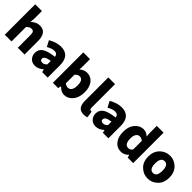

<svg xmlns="http://www.w3.org/2000/svg" viewBox="292 -2176 3565 3565"><g transform="rotate(45 2075.0 -393.0)"><path d="M72.3 0V-798.8H249V-607.4L241.2 -505.9Q324.2 -583 415 -583Q591.8 -583 591.8 -351.6V0H414.1V-330.1Q414.1 -386.7 398.4 -408.7Q382.8 -430.7 347.7 -430.7Q319.3 -430.7 298.8 -418.9Q278.3 -407.2 249 -379.9V0Z M873 13.7Q795.9 13.7 750 -36.1Q704.1 -85.9 704.1 -159.2Q704.1 -250 779.3 -299.8Q854.5 -349.6 1020.5 -368.2Q1014.6 -441.4 934.6 -441.4Q874 -441.4 785.2 -390.6L723.6 -507.8Q849.6 -583 967.8 -583Q1198.2 -583 1198.2 -323.2V0H1053.7L1040 -56.6H1036.1Q958 13.7 873 13.7ZM934.6 -124Q978.5 -124 1020.5 -168.9V-259.8Q873 -240.2 873 -172.9Q873 -124 934.6 -124Z M1638.7 13.7Q1558.6 13.7 1491.2 -60.5H1487.3L1473.6 0H1335V-798.8H1511.7V-607.4L1507.8 -522.5Q1574.2 -583 1654.3 -583Q1755.9 -583 1816.9 -504.4Q1877.9 -425.8 1877.9 -294.9Q1877.9 -153.3 1807.1 -69.8Q1736.3 13.7 1638.7 13.7ZM1596.7 -131.8Q1640.6 -131.8 1667.5 -170.9Q1694.3 -210 1694.3 -291Q1694.3 -438.5 1602.5 -438.5Q1557.6 -438.5 1511.7 -389.6V-165Q1548.8 -131.8 1596.7 -131.8Z M2154.3 13.7Q2067.4 13.7 2029.8 -37.6Q1992.2 -88.9 1992.2 -184.6V-798.8H2168.9V-177.7Q2168.9 -152.3 2178.7 -141.1Q2188.5 -129.9 2201.2 -129.9Q2210.9 -129.9 2220.7 -131.8L2242.2 -1Q2207 13.7 2154.3 13.7Z M2466.8 13.7Q2389.6 13.7 2343.8 -36.1Q2297.9 -85.9 2297.9 -159.2Q2297.9 -250 2373 -299.8Q2448.2 -349.6 2614.3 -368.2Q2608.4 -441.4 2528.3 -441.4Q2467.8 -441.4 2378.9 -390.6L2317.4 -507.8Q2443.4 -583 2561.5 -583Q2792 -583 2792 -323.2V0H2647.5L2633.8 -56.6H2629.9Q2551.8 13.7 2466.8 13.7ZM2528.3 -124Q2572.3 -124 2614.3 -168.9V-259.8Q2466.8 -240.2 2466.8 -172.9Q2466.8 -124 2528.3 -124Z M3132.8 13.7Q3026.4 13.7 2962.9 -66.4Q2899.4 -146.5 2899.4 -284.2Q2899.4 -418 2970.2 -500.5Q3041 -583 3134.8 -583Q3179.7 -583 3210.4 -568.4Q3241.2 -553.7 3271.5 -524.4L3264.6 -609.4V-798.8H3443.4V0H3298.8L3285.2 -54.7H3281.2Q3212.9 13.7 3132.8 13.7ZM3179.7 -131.8Q3233.4 -131.8 3264.6 -179.7V-404.3Q3227.5 -438.5 3176.8 -438.5Q3136.7 -438.5 3109.4 -399.9Q3082 -361.3 3082 -287.1Q3082 -131.8 3179.7 -131.8Z M3833 13.7Q3718.8 13.7 3636.2 -67.4Q3553.7 -148.4 3553.7 -284.2Q3553.7 -419.9 3636.2 -501.5Q3718.8 -583 3833 -583Q3946.3 -583 4028.3 -501.5Q4110.4 -419.9 4110.4 -284.2Q4110.4 -148.4 4028.3 -67.4Q3946.3 13.7 3833 13.7ZM3833 -129.9Q3928.7 -129.9 3928.7 -284.2Q3928.7 -439.5 3833 -439.5Q3735.4 -439.5 3735.4 -284.2Q3735.4 -129.9 3833 -129.9Z"/></g></svg>

Font: Bpmf Zihi Sans Heavy
Style: Heavy
Weight: 900
Foundry: But Ko
Version: Version 1.320